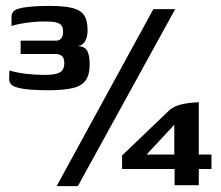

<svg xmlns="http://www.w3.org/2000/svg" viewBox="-20 -552 750 651"><path d="M144 -246Q116 -246 85 -248Q54 -250 33 -257Q23 -260 17 -267Q11 -274 11 -285L12 -313Q39 -305 70.5 -301.5Q102 -298 132 -298Q168 -298 183 -306.5Q198 -315 198 -338Q198 -357 189 -363Q180 -369 169 -369H50V-414H169Q181 -414 187.5 -421.5Q194 -429 194 -444Q194 -466 180 -472.5Q166 -479 142 -479Q137 -479 132 -479Q127 -479 122 -479Q108 -479 88.5 -477Q69 -475 50 -471.5Q31 -468 19 -464V-493Q19 -506 25.5 -513Q32 -520 45 -523Q57 -527 85 -529.5Q113 -532 147 -532Q197 -532 225 -525Q253 -518 265 -500.5Q277 -483 277 -449Q277 -428 269 -413Q261 -398 244 -396Q267 -395 275.5 -380Q284 -365 284 -333Q284 -298 270 -279Q256 -260 225 -253Q194 -246 144 -246ZM574 -521 244 79H172L500 -521ZM572 76V21H394V-25L555 -179Q573 -194 601.5 -199.5Q630 -205 655 -205Q654 -204 654 -193.5Q654 -183 654 -175V-28H697V21H654V76ZM477 -28H571V-129Z"/></svg>

Font: Genos Thin SemiBold
Style: Regular
Weight: 600
Version: Version 1.010